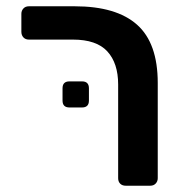

<svg xmlns="http://www.w3.org/2000/svg" viewBox="-20 -591 585 611"><path d="M380 0Q369 0 362.5 -6.5Q356 -13 356 -24V-322Q356 -390 321.5 -427.5Q287 -465 212 -465H72Q61 -465 54.5 -472Q48 -479 48 -490V-547Q48 -557 54.5 -564Q61 -571 72 -571H218Q350 -571 416 -512.5Q482 -454 482 -327V-24Q482 -14 475.5 -7Q469 0 458 0ZM201 -249Q179 -249 179 -271V-310Q179 -332 201 -332H241Q263 -332 263 -310V-271Q263 -249 241 -249Z"/></svg>

Font: Rubik Medium
Style: Regular
Weight: 500
Designer: Hubert and Fischer
Foundry: Hubert and Fischer
Version: Version 2.300; ttfautohint (v1.8.4.7-5d5b);gftools[0.9.30]